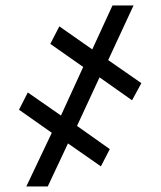

<svg xmlns="http://www.w3.org/2000/svg" viewBox="-20 -675 584 695"><path d="M340.3 -395 258.8 -219.2 377.4 -135.3 345.2 -72.8 226.1 -155.8 152.8 0H75.2L167.5 -194.3L48.8 -277.8L80.6 -340.3L200.7 -256.8L281.2 -432.6L162.1 -516.1L194.8 -579.6L314 -496.1L387.2 -655.3H463.4L371.6 -457.5L491.7 -374L458 -312Z"/></svg>

Font: Roboto Condensed Black
Style: Regular
Weight: 900
Designer: Christian Robertson
Foundry: Google
Version: Version 3.008; 2023